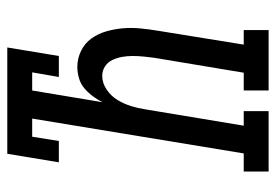

<svg xmlns="http://www.w3.org/2000/svg" viewBox="-138 -638 775 540"><g transform="rotate(-90 250.0 -367.5)"><path d="M38 0V-70H89L187 -665H136L124 -590H64L88 -735H387L363 -590H304L317 -665H266L233 -467Q240 -481 250 -494.5Q260 -508 272.5 -518.5Q285 -529 301 -533.5Q317 -538 332 -538Q356 -538 377.5 -527.5Q399 -517 412.5 -498Q426 -479 432.5 -456Q439 -433 441 -409Q443 -385 440.5 -360Q438 -335 434 -311L395 -70H436V0H266V-70H316L358 -322Q360 -337 361.5 -352Q363 -367 363 -382.5Q363 -398 360.5 -412Q358 -426 352 -439Q346 -452 334 -460Q322 -468 307 -468Q287 -468 268.5 -455.5Q250 -443 239 -424.5Q228 -406 222 -386.5Q216 -367 213 -347L167 -70H208V0Z"/></g></svg>

Font: Iosevka Slab Oblique
Style: Regular
Weight: 400
Italic angle: -9°
Monospace: yes
Designer: Belleve Invis
Foundry: Belleve Invis
Version: Version 11.1.1; ttfautohint (v1.8.3)